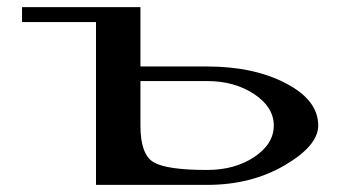

<svg xmlns="http://www.w3.org/2000/svg" viewBox="-20 -520 998 540"><path d="M375 -292V-167Q375 -85.9 411.6 -64Q448.2 -42 562.5 -42Q640.6 -42 695.3 -78.6Q750 -115.2 750 -167Q750 -218.8 694.8 -255.4Q639.6 -292 562.5 -292ZM375 -500V-333H562.5Q693.4 -333 784.2 -285.6Q875 -238.3 875 -167Q875 -110.4 780.8 -55.2Q686.5 0 562.5 0H375H250V-208V-333V-458H42V-500Z"/></svg>

Font: okolaks
Style: Bold
Weight: 600
Width: 8
Version: Version 000.6.0